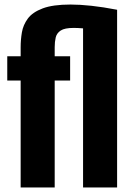

<svg xmlns="http://www.w3.org/2000/svg" viewBox="-20 -826 583 846"><path d="M71 0V-471H12V-578H71V-618Q71 -651 76.5 -683.5Q82 -716 102.5 -744Q123 -772 168 -789Q213 -806 291 -806Q332 -806 383 -800.5Q434 -795 496 -783V0H346V-701Q334 -702 324 -702.5Q314 -703 305 -703Q265 -703 247.5 -691.5Q230 -680 225.5 -661Q221 -642 221 -618Q221 -608 221 -598Q221 -588 221 -578H289V-471H221V0Z"/></svg>

Font: Oswald SemiBold
Style: Regular
Weight: 600
Designer: Vernon Adams
Foundry: Vernon Adams
Version: Version 4.100; ttfautohint (v1.8.1.43-b0c9)